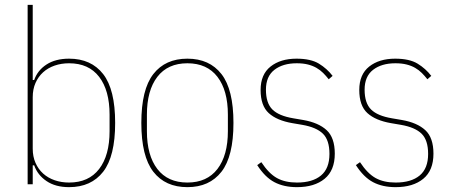

<svg xmlns="http://www.w3.org/2000/svg" viewBox="-20 -760 1861 792"><path d="M94 -740H115V-430H121Q135 -470 172 -494Q209 -518 265 -518Q356 -518 405.5 -454.5Q455 -391 455 -253Q455 -115 405.5 -51.5Q356 12 265 12Q209 12 172 -13Q135 -38 121 -78H115V0H94ZM265 -7Q346 -7 389 -63Q432 -119 432 -219V-287Q432 -387 389 -443Q346 -499 265 -499Q233 -499 205.5 -489.5Q178 -480 158 -462Q138 -444 126.5 -418Q115 -392 115 -359V-147Q115 -114 126.5 -88Q138 -62 158 -44Q178 -26 205.5 -16.5Q233 -7 265 -7Z M753 12Q662 12 612.5 -51.5Q563 -115 563 -253Q563 -391 612.5 -454.5Q662 -518 753 -518Q844 -518 893.5 -454.5Q943 -391 943 -253Q943 -115 893.5 -51.5Q844 12 753 12ZM753 -7Q834 -7 877 -63Q920 -119 920 -219V-287Q920 -387 877 -443Q834 -499 753 -499Q672 -499 629 -443Q586 -387 586 -287V-219Q586 -119 629 -63Q672 -7 753 -7Z M1205 12Q1151 12 1112 -8.5Q1073 -29 1041 -79L1058 -91Q1089 -44 1122.5 -25.5Q1156 -7 1205 -7Q1269 -7 1304 -36Q1339 -65 1339 -125Q1339 -182 1312 -208.5Q1285 -235 1227 -245L1186 -252Q1122 -263 1088.5 -293.5Q1055 -324 1055 -389Q1055 -453 1096 -485.5Q1137 -518 1203 -518Q1262 -518 1295.5 -497.5Q1329 -477 1352 -447L1336 -433Q1325 -447 1313 -459Q1301 -471 1285.5 -480Q1270 -489 1250 -494Q1230 -499 1204 -499Q1147 -499 1112 -472Q1077 -445 1077 -390Q1077 -335 1103.5 -308.5Q1130 -282 1190 -272L1231 -265Q1294 -254 1327.5 -223Q1361 -192 1361 -126Q1361 -57 1319 -22.5Q1277 12 1205 12Z M1612 12Q1558 12 1519 -8.5Q1480 -29 1448 -79L1465 -91Q1496 -44 1529.5 -25.5Q1563 -7 1612 -7Q1676 -7 1711 -36Q1746 -65 1746 -125Q1746 -182 1719 -208.5Q1692 -235 1634 -245L1593 -252Q1529 -263 1495.5 -293.5Q1462 -324 1462 -389Q1462 -453 1503 -485.5Q1544 -518 1610 -518Q1669 -518 1702.5 -497.5Q1736 -477 1759 -447L1743 -433Q1732 -447 1720 -459Q1708 -471 1692.5 -480Q1677 -489 1657 -494Q1637 -499 1611 -499Q1554 -499 1519 -472Q1484 -445 1484 -390Q1484 -335 1510.5 -308.5Q1537 -282 1597 -272L1638 -265Q1701 -254 1734.5 -223Q1768 -192 1768 -126Q1768 -57 1726 -22.5Q1684 12 1612 12Z"/></svg>

Font: IBM Plex Sans Cond Thin
Style: Regular
Weight: 100
Width: 3
Designer: Mike Abbink, Paul van der Laan, Pieter van Rosmalen
Foundry: Bold Monday
Version: Version 1.3